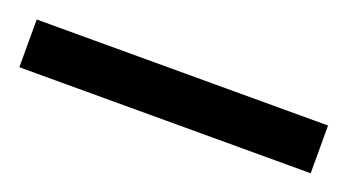

<svg xmlns="http://www.w3.org/2000/svg" viewBox="-27 -5 464 257"><g transform="rotate(20 205.5 124.0)"><path d="M-2 90H413V158H-2Z"/></g></svg>

Font: ugurmukhi25
Style: Book
Weight: 400
Designer: Jelle Bosma - Monotype Design Team
Foundry: Monotype Imaging Inc.
Version: Version 2.003